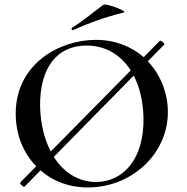

<svg xmlns="http://www.w3.org/2000/svg" viewBox="-20 -811 823 843"><path d="M301 -679C369 -709 434 -734 523 -756C546 -760 445 -798 434 -790C390 -758 349 -722 296 -689C292 -687 295 -676 301 -679ZM629 -542 701 -615C705 -620 686 -635 682 -632L611 -560C558 -606 487 -636 401 -636C239 -636 49 -529 49 -312C49 -222 81 -140 139 -81L69 -10C65 -5 83 12 87 9L158 -63C211 -16 282 12 366 12C556 12 717 -133 717 -319C717 -401 686 -482 629 -542ZM156 -344C154 -512 229 -611 360 -611C445 -611 511 -569 554 -502L203 -146C174 -201 158 -269 156 -344ZM401 -12C324 -12 260 -54 216 -122L567 -479C594 -428 608 -365 610 -296C614 -109 518 -12 401 -12Z"/></svg>

Font: Cormorant SC Semi
Style: Regular
Weight: 600
Designer: Christian Thalmann (Catharsis Fonts)
Version: Version 1.000;PS 001.000;hotconv 1.0.70;makeotf.lib2.5.58329